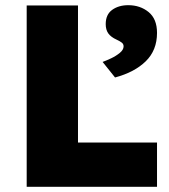

<svg xmlns="http://www.w3.org/2000/svg" viewBox="-20 -721 653 741"><path d="M83 0V-700H281V-171H586V0ZM424 -422 376 -482Q390 -487 409 -496Q428 -505 442.5 -517Q457 -529 457 -542Q457 -551 450 -556.5Q443 -562 430 -568Q408 -578 398 -592Q388 -606 388 -628Q388 -665 413 -683Q438 -701 475 -701Q521 -701 553.5 -674.5Q586 -648 586 -594Q586 -527 542.5 -484.5Q499 -442 424 -422Z"/></svg>

Font: Lexend Deca ExtraBold
Style: Regular
Weight: 800
Designer: Bonnie Shaver-Troup, Thomas Jockin
Foundry: Lexend
Version: Version 1.008; ttfautohint (v1.8.4.7-5d5b)